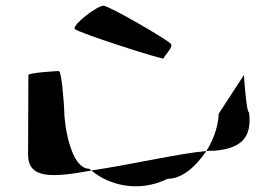

<svg xmlns="http://www.w3.org/2000/svg" viewBox="-20 -800 965 670"><path d="M78 -260C78 -175 163 -180 299 -205C298 -207 293 -209 292 -211C226 -211 204 -366 204 -416C204 -424 196 -552 185 -552C175 -552 79 -546 79 -538C79 -538 78 -340 78 -260ZM241 -699C251 -686 551 -590 551 -596C551 -604 589 -638 575 -648C565 -661 361 -780 341 -780C318 -780 231 -712 241 -699ZM299 -205C361 -153 464 -127 565 -176C617 -176 665 -221 700 -273C608 -265 445 -227 299 -205ZM700 -273C710 -274 720 -274 728 -274C824 -282 860 -322 849 -408C839 -408 831 -546 831 -538L743 -403C743 -376 732 -322 700 -273Z"/></svg>

Font: Ampere
Style: SCUltExt
Weight: 400
Version: Version 1